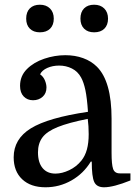

<svg xmlns="http://www.w3.org/2000/svg" viewBox="-20 -784 577 814"><path d="M38 -117Q38 -195 111 -240Q184 -285 353 -310Q349 -369 342 -402Q335 -435 324 -455Q310 -481 285 -493.5Q260 -506 231 -506Q203 -506 180.5 -496Q158 -486 150 -469Q164 -459 170.5 -443Q177 -427 177 -413Q177 -388 160.5 -373.5Q144 -359 120 -359Q96 -359 80.5 -375Q65 -391 65 -420Q65 -462 94 -491Q123 -520 167.5 -535Q212 -550 257 -550Q298 -550 332.5 -537.5Q367 -525 391 -501Q453 -439 453 -281V-136Q453 -87 459.5 -68Q466 -49 488 -49H533V-19Q461 10 421 10Q390 10 379.5 -12.5Q369 -35 369 -99H365Q334 -48 283 -19Q232 10 173 10Q110 10 74 -24Q38 -58 38 -117ZM215 -48Q243 -48 273.5 -62.5Q304 -77 325 -103Q341 -123 348.5 -150.5Q356 -178 356 -215Q356 -232 355 -248.5Q354 -265 352 -280Q271 -264 225 -245.5Q179 -227 160 -201.5Q141 -176 141 -138Q141 -95 160.5 -71.5Q180 -48 215 -48ZM91 -705Q91 -733 106.5 -748.5Q122 -764 149 -764Q176 -764 192 -748Q208 -732 208 -705Q208 -678 192.5 -662.5Q177 -647 149 -647Q122 -647 106.5 -662.5Q91 -678 91 -705ZM321 -705Q321 -733 336.5 -748.5Q352 -764 379 -764Q406 -764 422 -748Q438 -732 438 -705Q438 -678 422.5 -662.5Q407 -647 379 -647Q352 -647 336.5 -662.5Q321 -678 321 -705Z"/></svg>

Font: Domine
Style: Regular
Weight: 400
Designer: Pablo Impallari, Rodrigo Fuenzalida, Brenda Gallo
Foundry: Pablo Impallari, Rodrigo Fuenzalida, Brenda Gallo
Version: Version 2.000;September 19, 2022;FontCreator 14.0.0.2877 64-